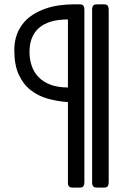

<svg xmlns="http://www.w3.org/2000/svg" viewBox="-20 -721 613 871"><path d="M362.8 106.9Q362.8 115.2 359.1 122.6Q355.5 129.9 342.8 129.9H312Q307.6 129.9 303.2 129.4Q298.8 128.9 295.4 126.7Q292 124.5 290 119.9Q288.1 115.2 288.1 106.9V-257.8Q241.2 -261.2 197.5 -273.2Q153.8 -285.2 119.9 -311.5Q85.9 -337.9 65.4 -381.8Q44.9 -425.8 44.9 -493.2Q44.9 -532.7 56.2 -563.5Q67.4 -594.2 86.7 -617.2Q106 -640.1 132.1 -656.2Q158.2 -672.4 188 -682.4Q217.8 -692.4 249.5 -696.8Q281.2 -701.2 312 -701.2H342.8Q355.5 -701.2 359.1 -693.8Q362.8 -686.5 362.8 -678.2ZM473.1 106.9Q473.1 115.2 469.5 122.6Q465.8 129.9 453.1 129.9H421.9Q417.5 129.9 413.1 129.4Q408.7 128.9 405.5 126.7Q402.3 124.5 400.1 119.9Q397.9 115.2 397.9 106.9V-678.2Q397.9 -686.5 400.1 -691.2Q402.3 -695.8 405.5 -698Q408.7 -700.2 413.1 -700.7Q417.5 -701.2 421.9 -701.2H453.1Q465.8 -701.2 469.5 -693.8Q473.1 -686.5 473.1 -678.2ZM288.1 -632.8Q241.7 -632.8 208.7 -622.3Q175.8 -611.8 154.8 -592.5Q133.8 -573.2 123.8 -546.1Q113.8 -519 113.8 -485.8Q113.8 -452.1 123.8 -422.6Q133.8 -393.1 154.8 -371.3Q175.8 -349.6 208.7 -336.9Q241.7 -324.2 288.1 -324.2Z"/></svg>

Font: Fascinate Inline
Style: Regular
Weight: 900
Designer: Astigmatic (AOETI)
Foundry: Astigmatic (AOETI)
Version: Version 1.000